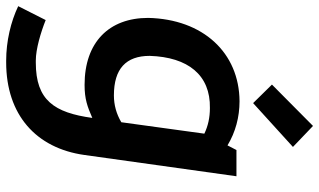

<svg xmlns="http://www.w3.org/2000/svg" viewBox="-248 -544 1034 622"><g transform="rotate(90 269.0 -233.0)"><path d="M232 -597 292 -536 434 -665 366 -730ZM308 -396C339 -396 366 -390 391 -378L354 -109C327 -93 298 -85 267 -85C181 -85 139 -124 139 -201C143 -325 201 -398 308 -396ZM16 -196C16 -69 95 10 233 10C279 10 303 1 340 -15C323 108 283 168 161 168H154C117 168 63 152 23 136L-22 225C28 249 92 264 154 264H160C330 264 438 167 460 11L529 -482H444L429 -453C386 -479 337 -492 286 -492C129 -491 20 -374 16 -196Z"/></g></svg>

Font: Cantarell
Style: BoldOblique
Weight: 700
Italic angle: -8°
Designer: Dave Crossland
Version: Version 0.024